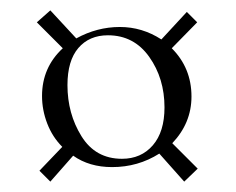

<svg xmlns="http://www.w3.org/2000/svg" viewBox="-20 -387 454 370"><path d="M335 -37 287 -91Q246 -65 196 -65Q152 -65 121 -87L77 -37L56 -58L100 -104Q81 -123 71 -149Q61 -175 61 -202Q61 -257 101 -294L51 -344L77 -367L127 -313Q167 -335 211 -335Q254 -335 291 -311L340 -364L360 -344L311 -294Q349 -256 349 -201Q349 -150 312 -111L361 -62ZM297 -180Q297 -236 267.5 -277.5Q238 -319 188 -319Q152 -319 131 -294.5Q110 -270 110 -223Q110 -168 137 -124.5Q164 -81 215 -81Q252 -81 274.5 -107Q297 -133 297 -180Z"/></svg>

Font: Cormorant Infant Light
Style: Regular
Weight: 300
Designer: Christian Thalmann (Catharsis Fonts)
Version: Version 3.000